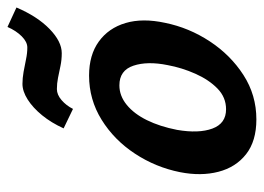

<svg xmlns="http://www.w3.org/2000/svg" viewBox="-116 -576 705 513"><g transform="rotate(-90 236.5 -319.5)"><path d="M174 13Q116 13 81 -14.5Q46 -42 34 -88.5Q22 -135 33 -191Q46 -256 82.5 -311.5Q119 -367 173 -400.5Q227 -434 291 -434Q346 -434 382 -408Q418 -382 431.5 -336.5Q445 -291 432 -231Q419 -167 382.5 -111.5Q346 -56 292.5 -21.5Q239 13 174 13ZM201 -68Q233 -68 256.5 -91Q280 -114 296 -150Q312 -186 319 -224Q330 -278 317.5 -315.5Q305 -353 265 -353Q237 -353 213 -333.5Q189 -314 172 -279.5Q155 -245 146 -199Q136 -141 149.5 -104.5Q163 -68 201 -68ZM202 -477 150 -502Q165 -535 185 -559.5Q205 -584 227 -598Q249 -612 269 -612Q284 -612 301 -609Q318 -606 334.5 -602.5Q351 -599 366 -599Q381 -599 396 -614Q411 -629 421 -652L473 -628Q449 -572 415.5 -539.5Q382 -507 351 -507Q333 -507 316.5 -510.5Q300 -514 285 -517Q270 -520 255 -520Q240 -520 225.5 -507.5Q211 -495 202 -477Z"/></g></svg>

Font: Ysabeau Infant
Style: Bold Italic
Weight: 700
Italic angle: -12°
Designer: Christian Thalmann (Catharsis Fonts)
Version: Version 2.001;gftools[0.9.30]; featfreeze: ss01,ss02,lnum